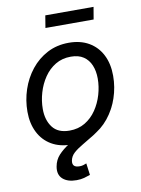

<svg xmlns="http://www.w3.org/2000/svg" viewBox="-99 -783 781 1060"><g transform="rotate(-10 291.5 -253.0)"><path d="M250 11.7Q185.1 11.7 138.2 -15.6Q91.3 -43 66.2 -92.8Q41 -142.6 41 -208.5Q41 -272.5 61 -332.5Q81.1 -392.6 119.1 -440.4Q157.2 -488.3 210.9 -516.4Q264.6 -544.4 331.5 -544.4Q396.5 -544.4 443.6 -517.1Q490.7 -489.7 516.1 -439.9Q541.5 -390.1 541.5 -322.8Q541.5 -258.3 521 -198.2Q500.5 -138.2 462.2 -90.8Q423.8 -43.5 370.4 -15.9Q316.9 11.7 250 11.7ZM252.4 -65.9Q301.8 -65.9 339.6 -88.6Q377.4 -111.3 403.1 -149.2Q428.7 -187 441.9 -232.2Q455.1 -277.3 455.1 -322.3Q455.1 -364.3 441.4 -397Q427.7 -429.7 400.1 -448.2Q372.6 -466.8 329.1 -466.8Q280.3 -466.8 242.7 -444.1Q205.1 -421.4 179.4 -383.5Q153.8 -345.7 140.4 -300Q127 -254.4 127 -208.5Q127 -146.5 157.5 -106.2Q188 -65.9 252.4 -65.9ZM243.2 210.4Q193.4 210.4 166.3 186.3Q139.2 162.1 147 117.2Q153.3 80.6 177.2 54.7Q201.2 28.8 235.6 7.1Q270 -14.6 308.3 -37.6Q346.7 -60.5 382.3 -90.3Q418 -120.1 444.3 -162.4Q470.7 -204.6 481 -265.1H536.6Q525.4 -196.3 500.2 -149.2Q475.1 -102.1 442.4 -70.3Q409.7 -38.6 375.5 -17.1Q341.3 4.4 311 21.7Q280.8 39.1 260.5 57.1Q240.2 75.2 235.8 100.6Q232.9 118.7 241.7 128.2Q250.5 137.7 273.4 137.7Q284.2 137.7 293.9 134.8Q303.7 131.8 311.5 128.4L320.3 194.3Q305.7 199.7 286.4 205.1Q267.1 210.4 243.2 210.4ZM501 -715.8 489.3 -647H219.2L230.5 -715.8Z"/></g></svg>

Font: Inter 20pt
Style: Italic
Weight: 400
Italic angle: -9.3988°
Version: Version 4.001;git-66647c0bb